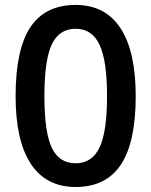

<svg xmlns="http://www.w3.org/2000/svg" viewBox="-20 -745 611 775"><path d="M527.8 -356.9Q527.8 -170.9 468 -80.6Q408.2 9.8 285.2 9.8Q166 9.8 104.5 -83.5Q43 -176.8 43 -356.9Q43 -545.9 102.8 -635.5Q162.6 -725.1 285.2 -725.1Q404.8 -725.1 466.3 -631.3Q527.8 -537.6 527.8 -356.9ZM159.2 -356.9Q159.2 -210.9 189.2 -148.4Q219.2 -85.9 285.2 -85.9Q351.1 -85.9 381.6 -149.4Q412.1 -212.9 412.1 -356.9Q412.1 -500.5 381.6 -564.7Q351.1 -628.9 285.2 -628.9Q219.2 -628.9 189.2 -565.9Q159.2 -502.9 159.2 -356.9Z"/></svg>

Font: f1_18033          
Style: Regular
Weight: 600
Foundry: Ascender Corporation
Version: Version 1.10